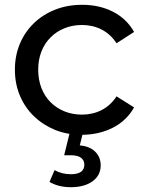

<svg xmlns="http://www.w3.org/2000/svg" viewBox="-20 -555 611 799"><path d="M186 202 207 153Q237 170 275 170Q331 170 331 130Q331 112 317 101.5Q303 91 274 91H247L269 2Q238 -3 210 -14Q159 -35 121.5 -71Q84 -107 63 -156.5Q42 -206 42 -265Q42 -324 63 -373.5Q84 -423 121.5 -459Q159 -495 210 -515Q261 -535 322 -535Q394 -535 450.5 -506Q507 -477 538 -422L465 -375Q440 -413 403 -432Q366 -451 321 -451Q282 -451 248.5 -437.5Q215 -424 190.5 -399.5Q166 -375 152.5 -341Q139 -307 139 -265Q139 -223 152.5 -188.5Q166 -154 190.5 -129.5Q215 -105 248.5 -91.5Q282 -78 321 -78Q366 -78 403 -97Q440 -116 465 -154L538 -108Q507 -53 450.5 -24Q394 5 323 6L312 50Q354 54 376.5 76.5Q399 99 399 133Q399 175 365 199.5Q331 224 275 224Q223 224 186 202Z"/></svg>

Font: CMG Sans Medium
Style: Regular
Weight: 500
Designer: Julieta Ulanovsky
Foundry: Julieta Ulanovsky
Version: Version 7.200